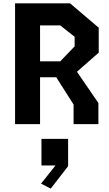

<svg xmlns="http://www.w3.org/2000/svg" viewBox="-20 -750 660 1160"><path d="M71 0H222V-283H320L424.5 -118.5V0H574.5V-127.5L445 -316.5L576.5 -432V-582.5L403 -730H71ZM230.5 249.5H315.5L228 359.5L286.5 389.5L391.5 254V89H230.5ZM222 -379.5V-596.5H344L431 -527.5V-470L344 -379.5Z"/></svg>

Font: Monaspace Krypton
Style: Bold
Weight: 700
Designer: Riley Cran & the Lettermatic Team
Foundry: Lettermatic
Version: Version 1.200 (Monaspace Krypton)